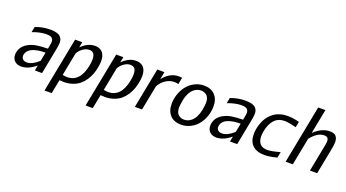

<svg xmlns="http://www.w3.org/2000/svg" viewBox="-65 -1479 4294 2380"><g transform="rotate(20 2082.0 -288.5)"><path d="M370.1 -542Q418 -542 451.2 -533.4Q484.4 -524.9 502 -508.3Q519.5 -491.7 526.9 -472.2Q534.2 -452.6 534.2 -426.3Q534.2 -397.5 521.5 -333L457 0H361.8L375.5 -69.8Q276.9 12.2 185.5 12.2Q128.9 12.2 96.7 -18.8Q64.5 -49.8 64.5 -100.6Q64.5 -118.2 68.4 -136.2Q72.3 -154.3 82 -177Q91.8 -199.7 113.3 -221.9Q134.8 -244.1 165.5 -261.2Q216.8 -289.6 277.6 -298.8Q338.4 -308.1 421.9 -309.1L429.7 -349.1Q437 -384.8 437 -403.8Q437 -436.5 416.7 -453.9Q396.5 -471.2 343.8 -471.2Q261.7 -471.2 161.1 -432.1L175.3 -504.9Q268.6 -542 370.1 -542ZM388.7 -136.2 411.1 -252Q406.2 -252 398.2 -252.2Q390.1 -252.4 366.5 -251.2Q342.8 -250 321 -246.8Q299.3 -243.7 271.7 -235.6Q244.1 -227.5 223.1 -215.8Q202.1 -204.1 185.5 -184.3Q168.9 -164.6 164.1 -139.2Q162.1 -130.9 162.1 -121.1Q162.1 -92.8 181.2 -75.9Q200.2 -59.1 233.4 -59.1Q302.7 -59.1 388.7 -136.2Z M1085.9 -303.2Q1076.7 -256.3 1061.3 -214.1Q1045.9 -171.9 1018.1 -129.4Q990.2 -86.9 954.1 -56.4Q918 -25.9 864.3 -6.8Q810.5 12.2 746.6 12.2Q719.2 12.2 690.4 8.8L654.3 192.9H559.6L700.2 -529.8H794.9L780.3 -455.6Q817.9 -495.6 864.3 -518.8Q910.6 -542 960.4 -542Q981 -542 999 -537.8Q1017.1 -533.7 1035.2 -523.2Q1053.2 -512.7 1066.2 -495.8Q1079.1 -479 1087.2 -451.7Q1095.2 -424.3 1095.2 -388.7Q1095.2 -351.1 1085.9 -303.2ZM764.6 -59.1Q934.1 -59.1 978.5 -290Q987.3 -334.5 987.3 -372.1Q987.3 -471.2 912.6 -471.2Q870.1 -471.2 830.3 -443.8Q790.5 -416.5 764.6 -373L705.1 -66.4Q733.4 -59.1 764.6 -59.1Z M1627.9 -303.2Q1618.7 -256.3 1603.3 -214.1Q1587.9 -171.9 1560.1 -129.4Q1532.2 -86.9 1496.1 -56.4Q1460 -25.9 1406.2 -6.8Q1352.5 12.2 1288.6 12.2Q1261.2 12.2 1232.4 8.8L1196.3 192.9H1101.6L1242.2 -529.8H1336.9L1322.3 -455.6Q1359.9 -495.6 1406.2 -518.8Q1452.6 -542 1502.4 -542Q1522.9 -542 1541 -537.8Q1559.1 -533.7 1577.1 -523.2Q1595.2 -512.7 1608.2 -495.8Q1621.1 -479 1629.2 -451.7Q1637.2 -424.3 1637.2 -388.7Q1637.2 -351.1 1627.9 -303.2ZM1306.6 -59.1Q1476.1 -59.1 1520.5 -290Q1529.3 -334.5 1529.3 -372.1Q1529.3 -471.2 1454.6 -471.2Q1412.1 -471.2 1372.3 -443.8Q1332.5 -416.5 1306.6 -373L1247.1 -66.4Q1275.4 -59.1 1306.6 -59.1Z M2091.3 -450.2Q2059.6 -457 2036.6 -457Q1976.6 -457 1923.1 -421.1Q1869.6 -385.3 1839.8 -328.1L1775.9 0H1681.2L1784.2 -529.8H1878.9L1859.4 -429.2Q1898.4 -481.4 1950.7 -511.7Q2002.9 -542 2062.5 -542Q2090.3 -542 2108.4 -538.1Z M2198.7 -179.7Q2198.7 -145.5 2208.7 -120.4Q2218.8 -95.2 2235.6 -82.8Q2252.4 -70.3 2269.8 -64.7Q2287.1 -59.1 2306.2 -59.1Q2361.8 -59.1 2404.3 -97.2Q2432.1 -121.6 2451.9 -162.1Q2471.7 -202.6 2479.7 -243.9Q2487.8 -285.2 2490.7 -310.8Q2493.7 -336.4 2493.7 -350.1Q2493.7 -384.3 2483.6 -409.4Q2473.6 -434.6 2456.8 -447.3Q2439.9 -460 2422.6 -465.6Q2405.3 -471.2 2386.2 -471.2Q2330.1 -471.2 2287.6 -433.1Q2259.8 -408.7 2240 -367.9Q2220.2 -327.1 2212.4 -285.9Q2204.6 -244.6 2201.7 -219.2Q2198.7 -193.8 2198.7 -179.7ZM2096.7 -190.9Q2096.7 -259.3 2119.1 -323Q2141.6 -386.7 2180.7 -435.3Q2219.7 -483.9 2277.1 -512.9Q2334.5 -542 2399.9 -542Q2491.7 -542 2543.7 -487.5Q2595.7 -433.1 2595.7 -338.9Q2595.7 -270.5 2573.2 -206.8Q2550.8 -143.1 2511.7 -94.5Q2472.7 -45.9 2415.3 -16.8Q2357.9 12.2 2292.5 12.2Q2200.7 12.2 2148.7 -42.2Q2096.7 -96.7 2096.7 -190.9Z M2944.3 -542Q2992.2 -542 3025.4 -533.4Q3058.6 -524.9 3076.2 -508.3Q3093.8 -491.7 3101.1 -472.2Q3108.4 -452.6 3108.4 -426.3Q3108.4 -397.5 3095.7 -333L3031.2 0H2936L2949.7 -69.8Q2851.1 12.2 2759.8 12.2Q2703.1 12.2 2670.9 -18.8Q2638.7 -49.8 2638.7 -100.6Q2638.7 -118.2 2642.6 -136.2Q2646.5 -154.3 2656.2 -177Q2666 -199.7 2687.5 -221.9Q2709 -244.1 2739.7 -261.2Q2791 -289.6 2851.8 -298.8Q2912.6 -308.1 2996.1 -309.1L3003.9 -349.1Q3011.2 -384.8 3011.2 -403.8Q3011.2 -436.5 2991 -453.9Q2970.7 -471.2 2918 -471.2Q2835.9 -471.2 2735.4 -432.1L2749.5 -504.9Q2842.8 -542 2944.3 -542ZM2962.9 -136.2 2985.4 -252Q2980.5 -252 2972.4 -252.2Q2964.4 -252.4 2940.7 -251.2Q2917 -250 2895.3 -246.8Q2873.5 -243.7 2845.9 -235.6Q2818.4 -227.5 2797.4 -215.8Q2776.4 -204.1 2759.8 -184.3Q2743.2 -164.6 2738.3 -139.2Q2736.3 -130.9 2736.3 -121.1Q2736.3 -92.8 2755.4 -75.9Q2774.4 -59.1 2807.6 -59.1Q2877 -59.1 2962.9 -136.2Z M3181.6 -186.5Q3181.6 -213.9 3185.8 -243.7Q3189.9 -273.4 3200.4 -308.6Q3210.9 -343.8 3226.8 -376.2Q3242.7 -408.7 3268.3 -439.2Q3293.9 -469.7 3325.9 -492.2Q3357.9 -514.6 3403.3 -528.3Q3448.7 -542 3501.5 -542Q3575.7 -542 3655.3 -520L3640.6 -444.8Q3538.1 -471.2 3488.8 -471.2Q3405.3 -471.2 3354.5 -417.5Q3303.7 -363.8 3284.7 -265.1Q3277.3 -227.1 3277.3 -194.3Q3277.3 -129.4 3309.3 -94.2Q3341.3 -59.1 3406.7 -59.1Q3459.5 -59.1 3571.8 -90.8L3557.1 -14.2Q3463.9 12.2 3393.1 12.2Q3292 12.2 3236.8 -39.1Q3181.6 -90.3 3181.6 -186.5Z M4058.1 -347.2Q4067.4 -394.5 4067.4 -414.6Q4067.4 -442.4 4054.2 -456.8Q4041 -471.2 4008.3 -471.2Q3961.9 -471.2 3917.2 -441.4Q3872.6 -411.6 3835 -362.3L3764.6 0H3669.9L3819.3 -770H3914.6L3851.6 -445.8Q3951.2 -542 4058.1 -542Q4117.2 -542 4140.6 -513.7Q4164.1 -485.4 4164.1 -436.5Q4164.1 -399.9 4149.9 -329.1L4085.9 0H3990.7Z"/></g></svg>

Font: Aurulent Sans
Style: Italic
Weight: 400
Italic angle: -11°
Version: Version 2007.05.04